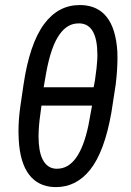

<svg xmlns="http://www.w3.org/2000/svg" viewBox="-20 -741 526 771"><path d="M349.6 -316.9H146.5Q136.7 -251.5 135.3 -213.9Q134.8 -203.6 134.8 -193.8Q134.8 -134.8 150.4 -102.5Q168.5 -65.4 204.1 -63.5Q207 -63.5 209.5 -63.5Q298.3 -63.5 335 -237.3ZM155.3 -390.6H356L361.3 -418.5Q369.1 -471.7 370.6 -501.5Q371.1 -510.7 371.1 -520Q371.1 -642.6 301.8 -647Q298.8 -647 295.9 -647Q251 -647.5 219.7 -603.5Q185.5 -556.6 166 -451.7ZM198.2 10.3Q132.8 7.8 96.4 -40.3Q60.1 -88.4 55.2 -180.7Q54.2 -196.8 54.2 -212.9Q54.2 -262.2 62 -315.9L74.2 -399.4Q98.6 -565.4 157.2 -644.5Q213.9 -720.7 299.8 -720.7Q303.7 -720.7 307.1 -720.7Q439.5 -715.8 451.2 -534.7Q451.7 -521.5 451.7 -507.3Q451.7 -461.9 444.8 -402.8L427.2 -288.6Q399.4 -131.3 341.8 -59.1Q286.1 10.3 205.1 10.3Q201.7 10.3 198.2 10.3Z"/></svg>

Font: MAUL Condensed Italic
Style: Condenced Regular Italic
Weight: 400
Italic angle: -12°
Designer: MAUL
Version: Version 1.0; 2020; ttfautohint (v1.8.3)